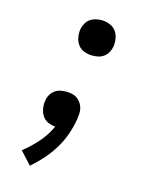

<svg xmlns="http://www.w3.org/2000/svg" viewBox="-112 -605 724 896"><g transform="rotate(15 250.0 -156.5)"><path d="M119 215 64 155Q102 125 134.5 88Q167 51 186 8Q170 7 154.5 1Q139 -5 128.5 -17Q118 -29 113 -45Q108 -61 108 -78Q108 -83 108.5 -88Q109 -93 110 -98Q112 -113 119.5 -126Q127 -139 139 -148Q151 -157 165.5 -160Q180 -163 194 -163Q208 -163 222 -160Q236 -157 246.5 -149.5Q257 -142 265 -131Q273 -120 276.5 -106.5Q280 -93 279 -79Q278 -65 276 -51Q270 -14 257 23Q244 60 223.5 94Q203 128 176.5 158Q150 188 119 215ZM267 -357Q247 -357 228 -364Q209 -371 197.5 -386.5Q186 -402 182.5 -422.5Q179 -443 182 -463Q185 -477 192.5 -490.5Q200 -504 212 -512.5Q224 -521 238.5 -524.5Q253 -528 267 -528Q287 -528 306 -520.5Q325 -513 336.5 -498Q348 -483 351.5 -462.5Q355 -442 352 -422Q349 -407 341.5 -394Q334 -381 322 -372Q310 -363 295.5 -360Q281 -357 267 -357Z"/></g></svg>

Font: Iosevka Medium
Style: Italic
Weight: 500
Italic angle: -9°
Monospace: yes
Designer: Belleve Invis
Foundry: Belleve Invis
Version: Version 32.5.0; ttfautohint (v1.8.4)